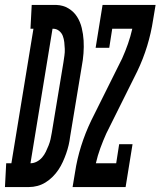

<svg xmlns="http://www.w3.org/2000/svg" viewBox="-75 -755 648 775"><path d="M-55 0 -50 -96H-29L60 -639H48L53 -735H153Q180 -734 201.5 -721Q223 -708 236 -687.5Q249 -667 255 -642Q261 -617 262.5 -591.5Q264 -566 262 -539.5Q260 -513 255 -487L208 -203Q206 -186 202 -169Q198 -152 192 -135Q186 -118 178.5 -101.5Q171 -85 161 -70Q151 -55 137.5 -41.5Q124 -28 108.5 -18.5Q93 -9 76 -4.5Q59 0 42 0ZM48 -96Q61 -96 73.5 -102.5Q86 -109 95 -119.5Q104 -130 110 -142.5Q116 -155 121 -167.5Q126 -180 129 -193Q132 -206 134 -219L181 -503Q183 -517 185 -530.5Q187 -544 186.5 -557.5Q186 -571 184.5 -584.5Q183 -598 178.5 -610Q174 -622 163.5 -630.5Q153 -639 139 -639H137ZM218 0 228 -60Q236 -113 252.5 -165.5Q269 -218 293 -268L418 -519Q431 -548 441.5 -578Q452 -608 459 -639H378L366 -562H311L339 -735H553L543 -675Q535 -622 519 -569.5Q503 -517 479 -467L354 -216Q341 -187 330 -157Q319 -127 312 -96H394L406 -173H460L432 0Z"/></svg>

Font: Iosevka Curly Slab
Style: Bold Italic
Weight: 700
Italic angle: -9°
Monospace: yes
Designer: Belleve Invis
Foundry: Belleve Invis
Version: Version 22.1.2; ttfautohint (v1.8.4)